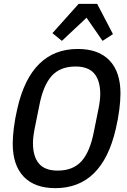

<svg xmlns="http://www.w3.org/2000/svg" viewBox="-20 -964 659 996"><path d="M267 12Q160 12 103 -47.5Q46 -107 46 -219Q46 -254 52 -302Q58 -350 70 -401Q105 -555 183.5 -632.5Q262 -710 384 -710Q491 -710 548 -650.5Q605 -591 605 -479Q605 -444 599 -396Q593 -348 581 -297Q546 -143 467.5 -65.5Q389 12 267 12ZM279 -79Q359 -79 403 -128Q447 -177 467 -281L491 -400Q500 -445 500 -476Q500 -546 469 -582.5Q438 -619 372 -619Q292 -619 248 -570Q204 -521 184 -417L160 -298Q151 -253 151 -222Q151 -152 182 -115.5Q213 -79 279 -79ZM484 -944 566 -787 512 -752 429 -872 301 -752 252 -792 388 -944Z"/></svg>

Font: IBM Plex Sans Cond Medm
Style: Italic
Weight: 500
Width: 3
Italic angle: -11°
Designer: Mike Abbink, Paul van der Laan, Pieter van Rosmalen
Foundry: Bold Monday
Version: Version 1.3